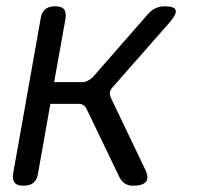

<svg xmlns="http://www.w3.org/2000/svg" viewBox="-20 -580 640 610"><path d="M54 10Q34 10 26.5 0.5Q19 -9 22 -30L109 -520Q112 -541 123.5 -550.5Q135 -560 155 -560Q176 -560 183.5 -550.5Q191 -541 188 -520L152 -319H241Q250 -319 258 -323Q266 -327 274 -334L450 -535Q461 -548 474.5 -554Q488 -560 503 -560Q534 -560 538 -548Q542 -536 520 -510L338 -303Q331 -296 329.5 -288Q328 -280 331 -272L441 -42Q454 -16 444 -3Q434 10 403 10Q388 10 377.5 3.5Q367 -3 360 -16L255 -234Q251 -242 245 -246Q239 -250 229 -250H140L101 -30Q98 -9 86.5 0.5Q75 10 54 10Z"/></svg>

Font: Maple Mono NL Light
Style: Italic
Weight: 300
Italic angle: -10°
Monospace: yes
Designer: subframe7536
Version: Version 7.000